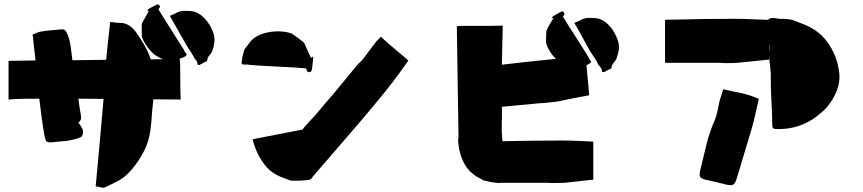

<svg xmlns="http://www.w3.org/2000/svg" viewBox="-20 -833 4040 899"><path d="M164 -371Q128 -371 91.5 -370.5Q55 -370 20 -367V-548L146 -550Q145 -568 142.5 -585.5Q140 -603 138 -621Q137 -632 136 -644Q135 -656 133 -672Q144 -675 153 -679.5Q162 -684 171 -685Q194 -689 216.5 -691Q239 -693 262 -695Q278 -697 284 -692Q290 -687 297 -670Q308 -642 311.5 -611.5Q315 -581 319 -551L477 -553Q481 -596 485.5 -636.5Q490 -677 493 -703.5Q496 -730 496 -730Q513 -729 518.5 -727.5Q524 -726 540 -726Q585 -727 618 -681Q638 -653 655.5 -622.5Q673 -592 686 -555L744 -556Q704 -569 674 -608Q665 -620 657.5 -632.5Q650 -645 645 -659Q644 -660 644 -664Q644 -678 643.5 -692Q643 -706 644 -720Q645 -725 647.5 -729Q650 -733 652 -737Q658 -748 664 -758.5Q670 -769 677 -781Q675 -781 669 -784Q671 -786 673 -788Q675 -790 676 -791Q684 -796 692.5 -800.5Q701 -805 710 -809Q714 -811 717.5 -812.5Q721 -814 725 -809Q733 -802 724 -793L722 -789Q728 -779 734 -769.5Q740 -760 746 -750Q769 -713 792.5 -676.5Q816 -640 839 -603Q841 -601 841.5 -598.5Q842 -596 843 -594Q845 -591 847.5 -587.5Q850 -584 854 -579Q854 -578 853 -575.5Q852 -573 850 -571Q845 -567 839 -564.5Q833 -562 827 -560Q825 -559 823 -558.5Q821 -558 819 -557H821Q823 -551 823.5 -527.5Q824 -504 824 -473.5Q824 -443 824.5 -414Q825 -385 826 -367L698 -368Q695 -340 692.5 -312Q690 -284 688 -256Q682 -181 656 -129Q630 -77 594 -36Q566 -4 535.5 12.5Q505 29 474 43Q465 48 453.5 44.5Q442 41 428 40Q438 -65 447 -167Q456 -269 465 -370Q435 -370 404 -370.5Q373 -371 347 -371Q350 -350 352.5 -330.5Q355 -311 359 -291Q361 -279 358 -272Q355 -265 347 -258Q357 -248 365.5 -230Q374 -212 363 -195Q361 -191 349.5 -187Q338 -183 324 -179.5Q310 -176 299.5 -174.5Q289 -173 289 -173Q273 -172 258.5 -170.5Q244 -169 228 -167Q203 -165 197.5 -171Q192 -177 187 -204Q180 -245 174.5 -287Q169 -329 164 -371ZM876 -781Q908 -777 934 -751Q950 -735 961 -717Q972 -699 979 -679Q988 -651 982 -625Q980 -611 975 -597Q970 -583 959 -572Q956 -568 953.5 -564Q951 -560 951 -554Q951 -547 943 -544Q936 -541 929.5 -537Q923 -533 916 -530Q912 -528 908.5 -528.5Q905 -529 905 -534Q904 -544 898 -550.5Q892 -557 888 -565Q880 -581 869.5 -596Q859 -611 850 -627Q831 -659 813 -692Q795 -725 775 -759Q783 -762 789.5 -764.5Q796 -767 801 -770Q819 -781 838 -782Q857 -783 876 -781Z M1124 -599Q1125 -601 1126 -603Q1127 -605 1128 -606Q1133 -614 1138 -619Q1161 -655 1195.5 -669.5Q1230 -684 1270 -686Q1288 -687 1305.5 -685Q1323 -683 1340 -678Q1342 -678 1346 -676Q1360 -666 1373.5 -656.5Q1387 -647 1400 -636Q1404 -633 1406.5 -627.5Q1409 -622 1411 -617Q1417 -604 1423 -590Q1429 -576 1436 -562Q1438 -564 1445 -568Q1445 -564 1446 -561Q1447 -558 1446 -556Q1445 -545 1443.5 -533.5Q1442 -522 1441 -511Q1440 -506 1438.5 -501.5Q1437 -497 1430 -495Q1417 -494 1415 -508Q1414 -509 1414 -510Q1414 -511 1412 -513Q1399 -514 1385.5 -515Q1372 -516 1358 -517Q1306 -520 1254 -522.5Q1202 -525 1150 -529Q1147 -529 1144 -530Q1141 -531 1139 -531H1116Q1115 -532 1113 -534.5Q1111 -537 1111 -540Q1112 -548 1113.5 -556Q1115 -564 1116 -571Q1118 -578 1120 -585Q1122 -592 1124 -599ZM1879 -531Q1823 -451 1749 -361.5Q1675 -272 1596.5 -182Q1518 -92 1448 -10L1442 -3V-1Q1441 0 1439 2.5Q1437 5 1433 7V8Q1433 7 1432 7V8Q1421 10 1409.5 11Q1398 12 1387 13H1346Q1342 13 1339.5 12Q1337 11 1334 10Q1329 8 1323.5 6Q1318 4 1313 2Q1255 -17 1221.5 -58.5Q1188 -100 1170 -155Q1168 -161 1166.5 -167.5Q1165 -174 1163 -181L1394 -226Q1394 -226 1394 -225.5Q1394 -225 1395 -225Q1403 -235 1410.5 -244Q1418 -253 1425 -260Q1457 -293 1481.5 -323.5Q1506 -354 1530 -380Q1530 -380 1546.5 -400Q1563 -420 1590 -452.5Q1617 -485 1648 -523Q1656 -533 1664.5 -540.5Q1673 -548 1680 -557Q1705 -590 1717 -606Q1729 -622 1734 -628.5Q1739 -635 1742 -639Q1745 -643 1753 -650.5Q1761 -658 1764 -661Q1779 -646 1804.5 -624Q1830 -602 1855 -581.5Q1880 -561 1892 -549Q1890 -546 1887.5 -543Q1885 -540 1879 -531Z M2126 -161Q2126 -167 2125.5 -173Q2125 -179 2125 -184H2127L2119 -710Q2126 -712 2152.5 -712Q2179 -712 2213.5 -712Q2248 -712 2281 -712Q2314 -712 2334 -713L2330 -536V-530Q2387 -537 2444 -543Q2501 -549 2558 -555Q2565 -556 2571 -556Q2577 -556 2583 -557Q2579 -561 2575.5 -565.5Q2572 -570 2567 -575Q2548 -599 2539 -625Q2537 -629 2537 -631Q2537 -645 2537 -659Q2537 -673 2538 -687Q2539 -691 2541.5 -695.5Q2544 -700 2545 -704Q2551 -715 2557.5 -725.5Q2564 -736 2571 -747Q2567 -749 2563 -750Q2565 -752 2566.5 -754Q2568 -756 2570 -757Q2578 -762 2586.5 -766.5Q2595 -771 2603 -776Q2608 -778 2611.5 -779.5Q2615 -781 2619 -776Q2627 -768 2618 -759L2616 -755Q2621 -746 2627.5 -736.5Q2634 -727 2640 -716Q2663 -680 2686.5 -643.5Q2710 -607 2733 -570Q2734 -568 2735 -565.5Q2736 -563 2737 -561Q2739 -557 2741.5 -553.5Q2744 -550 2748 -545Q2748 -545 2747 -542.5Q2746 -540 2744 -538Q2740 -535 2735.5 -532.5Q2731 -530 2726 -528L2739 -387Q2702 -380 2665 -373Q2628 -366 2592 -358Q2560 -354 2535 -351.5Q2510 -349 2510 -350L2330 -333Q2331 -294 2329.5 -255.5Q2328 -217 2332 -179H2333V-172H2347Q2479 -175 2611 -175Q2646 -175 2683 -173.5Q2720 -172 2758 -170V8Q2724 12 2690 15.5Q2656 19 2624 23Q2594 24 2572 24Q2550 24 2550 23H2324Q2323 23 2322 23.5Q2321 24 2320 24Q2310 24 2300.5 22.5Q2291 21 2281 20Q2272 18 2263 16Q2254 14 2245 12Q2242 11 2236 7Q2232 5 2227.5 2Q2223 -1 2219 -2Q2173 -29 2152 -70.5Q2131 -112 2126 -161ZM2799 -500Q2798 -511 2792 -517.5Q2786 -524 2781 -531Q2774 -548 2763.5 -562.5Q2753 -577 2743 -593Q2725 -625 2707 -658.5Q2689 -692 2669 -726Q2677 -729 2683 -731.5Q2689 -734 2695 -737Q2713 -748 2732 -749Q2751 -750 2770 -748Q2802 -744 2828 -718Q2844 -702 2854.5 -684Q2865 -666 2872 -646Q2882 -619 2876 -591Q2873 -578 2868.5 -564Q2864 -550 2853 -539Q2850 -535 2847.5 -530.5Q2845 -526 2844 -521Q2844 -512 2837 -510Q2830 -507 2823.5 -503.5Q2817 -500 2810 -496Q2806 -495 2802.5 -495.5Q2799 -496 2799 -500Z M3434 -539Q3402 -537 3377.5 -537.5Q3353 -538 3353 -539H3094V-740Q3104 -741 3113.5 -741Q3123 -741 3131 -741Q3204 -743 3276 -744Q3348 -745 3420 -745Q3458 -745 3497.5 -743Q3537 -741 3578 -740V-744Q3587 -748 3596.5 -748.5Q3606 -749 3616 -747Q3627 -744 3639 -744.5Q3651 -745 3663 -744Q3688 -742 3710 -732Q3730 -725 3749 -717Q3768 -709 3785 -699Q3818 -679 3842 -651Q3866 -623 3882 -589Q3894 -565 3900.5 -540Q3907 -515 3910 -489Q3914 -448 3897 -405Q3885 -377 3867.5 -351.5Q3850 -326 3826 -306Q3813 -295 3798.5 -284Q3784 -273 3769 -265Q3696 -225 3612 -229Q3603 -230 3600 -232.5Q3597 -235 3596 -245Q3596 -259 3595.5 -272.5Q3595 -286 3595 -299Q3593 -341 3591 -382.5Q3589 -424 3589 -466Q3590 -494 3586 -521.5Q3582 -549 3581 -576V-554Q3544 -550 3507 -546.5Q3470 -543 3434 -539ZM3581 -588Q3582 -597 3582.5 -606.5Q3583 -616 3581 -625ZM3379 31Q3355 25 3331 19Q3307 13 3282 8Q3263 3 3258.5 -4.5Q3254 -12 3258 -33Q3273 -95 3287.5 -155Q3302 -215 3328 -274Q3336 -294 3340 -316Q3344 -338 3349 -360Q3354 -374 3357.5 -386.5Q3361 -399 3366 -415Q3409 -406 3451 -397Q3493 -388 3533 -370Q3525 -336 3517.5 -302Q3510 -268 3501 -235Q3484 -177 3466 -118.5Q3448 -60 3431 -2Q3423 25 3414 31Q3405 37 3379 31Z"/></svg>

Font: Palette Mosaic
Style: Regular
Weight: 400
Designer: Shibuyafont
Version: Version 1.001